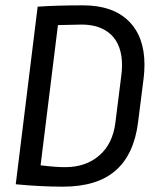

<svg xmlns="http://www.w3.org/2000/svg" viewBox="-20 -687 613 719"><path d="M291 -667Q402 -667 461.5 -608.5Q521 -550 521 -445Q521 -421 518 -395L497 -229Q482 -109 413 -48.5Q344 12 216 12Q131 12 39 3L121 -662Q191 -667 291 -667ZM224 -61Q301 -61 351.5 -104.5Q402 -148 412 -227L434 -402Q437 -423 437 -442Q437 -517 397 -556Q357 -595 285 -595L197 -593L132 -68Q187 -61 224 -61Z"/></svg>

Font: Ropa Sans
Style: Italic
Weight: 400
Version: Version 1.100